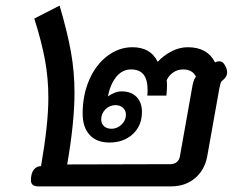

<svg xmlns="http://www.w3.org/2000/svg" viewBox="-20 -663 841 683"><path d="M90 -22Q90 -46 100 -59Q110 -72 126 -72Q152 -222 152 -315Q152 -385 140 -450Q128 -515 102 -597L192 -643Q220 -548 232.5 -477.5Q245 -407 245 -333Q245 -228 219 -78L588 -79Q602 -80 610 -87.5Q618 -95 620 -107L665 -360Q670 -383 677 -390Q665 -416 631 -416Q612 -416 596.5 -405.5Q581 -395 573 -378Q574 -372 574 -357Q574 -345 572 -323H504Q505 -330 505 -343Q505 -380 490.5 -398Q476 -416 446 -416Q415 -416 393.5 -389.5Q372 -363 364 -320Q373 -327 386.5 -332.5Q400 -338 412 -338Q447 -338 466 -318Q485 -298 485 -265Q485 -216 452.5 -186Q420 -156 369 -156Q324 -156 299 -183Q274 -210 274 -259Q274 -325 297.5 -379Q321 -433 362 -464Q403 -495 451 -495Q516 -495 541 -443Q561 -465 589.5 -480Q618 -495 648 -495Q718 -495 745 -441Q752 -445 759 -445Q773 -445 780 -431Q788 -418 788 -405Q788 -391 774 -379Q767 -374 765 -368Q763 -362 760 -347L717 -106Q708 -58 673.5 -29Q639 0 588 0H116Q90 0 90 -22ZM428 -255Q428 -270 417.5 -279.5Q407 -289 391 -289Q370 -289 355 -274Q340 -259 340 -238Q340 -223 350 -214Q360 -205 377 -205Q397 -205 412.5 -220Q428 -235 428 -255Z"/></svg>

Font: Niramit Medium
Style: Italic
Weight: 500
Italic angle: -10°
Designer: Katatrad Aksorn Co.,Ltd.
Foundry: Cadson Demak Co.,Ltd.
Version: Version 1.000; ttfautohint (v1.6)